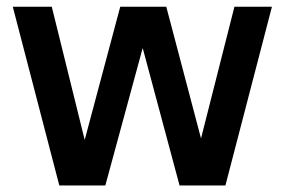

<svg xmlns="http://www.w3.org/2000/svg" viewBox="-20 -566 868 586"><path d="M161 0 19 -545.5H138L238.5 -139L347 -545.5H487.5L593.5 -143.5L695.5 -545.5H810L668 0H528L415.5 -419.5L301.5 0Z"/></svg>

Font: Encode Sans SmCnd SmBold
Style: Regular
Weight: 600
Width: 4
Designer: Multiple Designers
Foundry: Impallari Type
Version: Version 3.002; ttfautohint (v1.8.3) -l 8 -r 50 -G 200 -x 14 